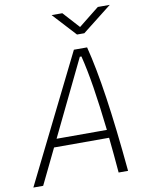

<svg xmlns="http://www.w3.org/2000/svg" viewBox="-109 -966 791 1035"><g transform="rotate(-10 287.0 -449.0)"><path d="M-11.7 0 332.5 -693.8H404.8Q434.6 -577.1 459.5 -408.4Q484.4 -239.7 506.8 0H455.1Q446.3 -105 437 -193.4H135.7L42 0ZM157.2 -237.3H432.6Q417.5 -372.1 401.4 -473.6Q385.3 -575.2 366.2 -650.9H357.4ZM363.3 -771.5 246.6 -898.4H305.2L386.7 -808.6L499.5 -898.4H564.9L403.3 -771.5Z"/></g></svg>

Font: CaskaydiaCove NF ExtraLight
Style: Italic
Weight: 200
Italic angle: -10°
Designer: Aaron Bell
Foundry: Saja Typeworks
Version: Version 2111.001; VTT 6.35;Nerd Fonts 3.2.1